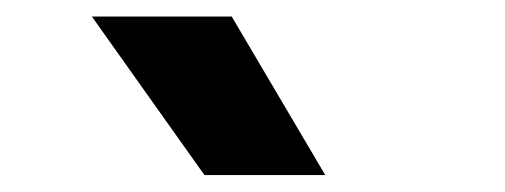

<svg xmlns="http://www.w3.org/2000/svg" viewBox="-20 -828 610 232"><path d="M227 -616.5 91 -808H260L373 -616.5Z"/></svg>

Font: Encode Sans Condensed Thin
Style: Bold
Weight: 700
Version: Version 3.002